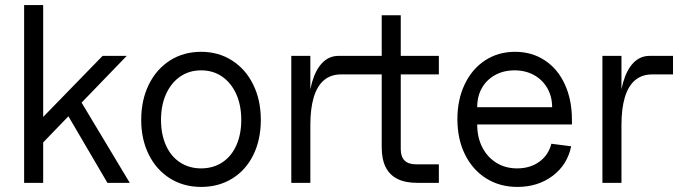

<svg xmlns="http://www.w3.org/2000/svg" viewBox="-20 -720 2690 756"><path d="M93 -201 384 -500H479L145 -154ZM75 -700H150V0H75ZM233 -290 273 -363 491 0H403Z M536 -248Q536 -326 566 -387Q596 -448 649.5 -482Q703 -516 772 -516Q840 -516 893.5 -482Q947 -448 977 -387Q1007 -326 1007 -248Q1007 -170 977.5 -110Q948 -50 894.5 -17Q841 16 772 16Q703 16 649.5 -17.5Q596 -51 566 -111Q536 -171 536 -248ZM930 -248Q930 -306 910 -350Q890 -394 854.5 -418.5Q819 -443 772 -443Q725 -443 689.5 -418.5Q654 -394 634 -350Q614 -306 614 -248Q614 -191 633.5 -147.5Q653 -104 689 -80.5Q725 -57 772 -57Q819 -57 855 -80.5Q891 -104 910.5 -147.5Q930 -191 930 -248Z M1127 -500H1202V-335L1194 -275Q1194 -345 1208.5 -395.5Q1223 -446 1249.5 -473Q1276 -500 1313 -500H1405V-427H1323Q1283 -427 1256 -404.5Q1229 -382 1215.5 -337.5Q1202 -293 1202 -228V0H1127ZM1483 -140V-660H1558V-133Q1558 -103 1573 -88Q1588 -73 1618 -73H1708V0H1623Q1576 0 1545 -15.5Q1514 -31 1498.5 -62Q1483 -93 1483 -140ZM1375 -500H1708V-427H1375Z M1781 -251Q1781 -328 1810 -388.5Q1839 -449 1890.5 -482.5Q1942 -516 2008 -516Q2074 -516 2125 -482.5Q2176 -449 2204 -388Q2232 -327 2232 -248V-230H1859Q1859 -179 1879 -140Q1899 -101 1934.5 -79Q1970 -57 2016 -57Q2068 -57 2104 -83.5Q2140 -110 2151 -154L2229 -144Q2214 -71 2156 -27.5Q2098 16 2017 16Q1948 16 1894.5 -17.5Q1841 -51 1811 -111.5Q1781 -172 1781 -251ZM2006 -443Q1963 -443 1929.5 -424.5Q1896 -406 1877.5 -373.5Q1859 -341 1859 -298H2154Q2154 -340 2135 -373Q2116 -406 2082.5 -424.5Q2049 -443 2006 -443Z M2352 -500H2427V-335L2419 -275Q2419 -345 2433.5 -395.5Q2448 -446 2474.5 -473Q2501 -500 2538 -500H2630V-427H2548Q2508 -427 2481 -404.5Q2454 -382 2440.5 -337.5Q2427 -293 2427 -228V0H2352Z"/></svg>

Font: Uncut Sans Variable
Style: Regular
Weight: 400
Designer: Kasper Nordkvist
Foundry: UNCUT.wtf
Version: Version 1.303;Glyphs 3.1.2 (3151)